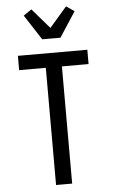

<svg xmlns="http://www.w3.org/2000/svg" viewBox="-64 -1028 627 1069"><g transform="rotate(-5 250.0 -493.0)"><path d="M205 0V-655H56V-735H444V-655H295V0ZM199 -815 108 -955 153 -986 250 -874 347 -986 392 -955 301 -815Z"/></g></svg>

Font: Iosevka Term Medium
Style: Regular
Weight: 500
Monospace: yes
Designer: Belleve Invis
Foundry: Belleve Invis
Version: Version 26.3.1